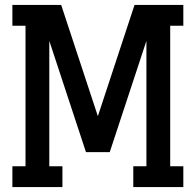

<svg xmlns="http://www.w3.org/2000/svg" viewBox="-20 -755 790 775"><path d="M30 0V-84H83V-651H30V-735H227L375 -286L523 -735H720V-651H667V-84H720V0H518V-84H571V-590L423 -141H327L179 -590V-84H232V0Z"/></svg>

Font: Iosevka Etoile Medium
Style: Regular
Weight: 500
Designer: Belleve Invis
Foundry: Belleve Invis
Version: Version 22.1.2; ttfautohint (v1.8.4)